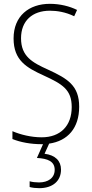

<svg xmlns="http://www.w3.org/2000/svg" viewBox="-20 -744 479 1004"><path d="M299 143C299 97 269 67 213 60L237 7C334 -7 394 -74 394 -186C394 -297 333 -333 231 -380C149 -417 90 -449 90 -544C90 -635 149 -688 241 -688C278 -688 323 -681 368 -659L383 -692C345 -711 294 -724 241 -724C131 -724 51 -660 51 -543C51 -428 119 -390 209 -349C307 -304 355 -275 355 -184C355 -86 296 -26 198 -26C143 -26 87 -40 45 -58V-17C87 0 141 10 197 10C200 10 203 10 205 10L173 82C230 85 266 100 266 144C266 187 231 210 184 210C167 210 149 208 135 204V234C149 238 168 240 185 240C255 240 299 203 299 143Z"/></svg>

Font: Noto Sans Devanagari UI Condensed ExtraLight
Style: Regular
Weight: 200
Width: 3
Designer: Jelle Bosma - Monotype Design Team
Foundry: Monotype Imaging Inc.
Version: Version 2.004